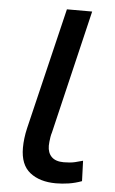

<svg xmlns="http://www.w3.org/2000/svg" viewBox="-52 -729 469 780"><g transform="rotate(5 182.5 -339.0)"><path d="M206 15Q140 15 100 -16.5Q60 -48 60 -117Q60 -136 62.5 -156.5Q65 -177 70 -198L189 -693H292L172 -189Q169 -180 167.5 -170Q166 -160 165 -151Q164 -142 164 -135Q164 -106 180.5 -89.5Q197 -73 230 -73Q257 -73 276 -77.5Q295 -82 308 -86L311 -3Q284 7 257.5 11Q231 15 206 15Z"/></g></svg>

Font: Ubuntu Sans Medium
Style: Italic
Weight: 500
Italic angle: -13.5°
Designer: Dalton Maag Ltd
Foundry: Dalton Maag Ltd
Version: Version 1.006